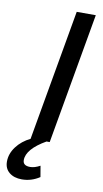

<svg xmlns="http://www.w3.org/2000/svg" viewBox="-149 -746 543 1011"><g transform="rotate(10 122.0 -240.5)"><path d="M37 117Q37 147 76 147Q100 147 129 131L139 190Q95 219 44 219Q2 219 -23.5 198Q-49 177 -49 140Q-49 98 -21 60.5Q7 23 54 0H53L176 -700H278L155 0H138Q37 58 37 117Z"/></g></svg>

Font: Niramit Medium
Style: Italic
Weight: 500
Italic angle: -10°
Designer: Katatrad Aksorn Co.,Ltd.
Foundry: Cadson Demak Co.,Ltd.
Version: Version 1.000; ttfautohint (v1.6)